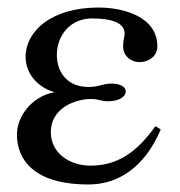

<svg xmlns="http://www.w3.org/2000/svg" viewBox="-20 -480 479 510"><path d="M393 -145C344 -77 294 -40 220 -40C168 -40 115 -71 115 -129C115 -192 178 -217 222 -217C243 -217 249 -211 266 -211C298 -211 314 -224 314 -237C314 -248 302 -258 276 -258C251 -258 245 -249 215 -249C159 -249 131 -288 131 -334C131 -386 167 -431 224 -431C280 -431 311 -418 311 -391C311 -381 307 -376 307 -357C307 -332 327 -315 351 -315C373 -315 398 -329 398 -357C398 -435 309 -460 242 -460C116 -460 48 -397 48 -329C48 -287 77 -249 125 -235C70 -226 25 -176 25 -122C25 -83 42 10 215 10C290 10 362 -31 407 -136Z"/></svg>

Font: XITS
Style: Regular
Weight: 400
Designer: MicroPress Inc., with final additions and corrections provided by Coen Hoffman, Elsevier (retired)
Version: Version 1.302